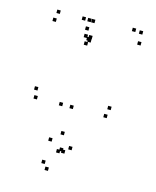

<svg xmlns="http://www.w3.org/2000/svg" viewBox="-131 -611 882 1084"><g transform="rotate(15 310.0 -69.5)"><path d="M238.5 -490V-510H218.5V-490ZM238.5 10V-10H218.5V10ZM300.5 10V-10H280.5V10ZM300.5 -378.5V-398.5H280.5V-378.5ZM293 -385.5V-405.5H273V-385.5ZM293 -490V-510H273V-490ZM498.5 10V-10H478.5V10ZM508.5 -39.5V-59.5H488.5V-39.5ZM80.5 -39.5V-59.5H60.5V-39.5ZM90.5 10V-10H70.5V10ZM271 -440.5V-460.5H251V-440.5ZM271 -490V-510H251V-490ZM90.5 -490V-510H70.5V-490ZM80.5 -440.5V-460.5H60.5V-440.5ZM570.5 -497.5V-517.5H550.5V-497.5ZM528.5 -501.5V-521.5H508.5V-501.5ZM301.5 -398V-418H281.5V-398ZM274.5 -398V-418H254.5V-398ZM286 -357V-377H266V-357ZM577 -435.5V-455.5H557V-435.5ZM319.5 265.5V245.5H299.5V265.5ZM306.5 257.5V237.5H286.5V257.5ZM227.5 350.5V330.5H207.5V350.5ZM255 383.5V363.5H235V383.5ZM354 236.5V216.5H334V236.5ZM290 166V146H270V166ZM232.5 218.5V198.5H212.5V218.5ZM292 271V251H272V271Z"/></g></svg>

Font: Monaspace Argon Dots Var
Style: Regular
Weight: 400
Designer: Riley Cran and the Lettermatic Team
Version: Version 1.100 (Monaspace Argon Dots)